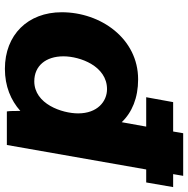

<svg xmlns="http://www.w3.org/2000/svg" viewBox="-12 -748 768 784"><g transform="rotate(90 372.0 -356.0)"><path d="M435 0H572L672 -569H725L744 -679H691L698 -720H524L517 -679H397L377 -569H497L479 -469C439 -511 380 -536 304 -536C138 -536 30 -384 30 -224C30 -86 122 8 261 8C332 8 389 -16 433 -55C433 -33 433 -11 435 0ZM344 -409C394 -409 443 -370 443 -291C443 -226 405 -112 312 -112C249 -112 210 -159 210 -231C210 -299 250 -409 344 -409Z"/></g></svg>

Font: Fixel Display 20240404 ExBold
Style: Italic
Weight: 800
Italic angle: -10°
Designer: AlfaBravo + MacPaw
Foundry: Kyrylo Tkachov, Marchela Mozhyna, Serhii Makarenko, Maria Weinstein, Zakhar Kryvoshyya
Version: Version 1.211;Glyphs 3.2 (3225)